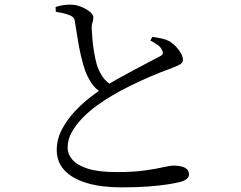

<svg xmlns="http://www.w3.org/2000/svg" viewBox="-20 -782 1040 829"><path d="M505 27Q418 27 355.5 8.5Q293 -10 259 -46Q225 -82 225 -134Q225 -181 247.5 -223.5Q270 -266 303.5 -301.5Q337 -337 371 -363Q405 -389 426 -404Q453 -422 488 -441.5Q523 -461 558 -479.5Q593 -498 622 -513.5Q651 -529 667 -537Q680 -543 682.5 -549Q685 -555 680 -565Q674 -579 659.5 -589Q645 -599 629 -607L638 -623Q658 -620 677 -616Q696 -612 709 -605Q727 -595 741 -579.5Q755 -564 762.5 -549.5Q770 -535 770 -524Q770 -510 753 -501.5Q736 -493 706 -482Q675 -471 630.5 -452Q586 -433 541.5 -411Q497 -389 462 -368Q433 -351 399.5 -327Q366 -303 337.5 -274Q309 -245 290.5 -212.5Q272 -180 272 -145Q272 -116 293 -92Q314 -68 360 -53.5Q406 -39 484 -39Q556 -39 605 -46Q654 -53 684.5 -60Q715 -67 730 -67Q747 -67 762.5 -63.5Q778 -60 787 -51.5Q796 -43 796 -28Q796 -18 786 -9.5Q776 -1 760 3Q742 8 708 13.5Q674 19 623.5 23Q573 27 505 27ZM420 -382Q392 -397 375 -423Q358 -449 348 -476Q339 -502 330.5 -537Q322 -572 316 -610.5Q310 -649 304 -685Q303 -698 297 -705.5Q291 -713 276 -718Q264 -723 248 -726Q232 -729 221 -731L220 -752Q240 -758 254.5 -760Q269 -762 284 -762Q307 -762 329.5 -753Q352 -744 367.5 -731.5Q383 -719 383 -707Q383 -694 379 -683.5Q375 -673 376 -655Q377 -636 379.5 -608.5Q382 -581 387 -552.5Q392 -524 398 -503Q407 -474 423 -450.5Q439 -427 466 -412Z"/></svg>

Font: Noto Serif SC ExtraLight
Style: Regular
Weight: 400
Version: Version 2.002-H1;hotconv 1.1.0;makeotfexe 2.6.0